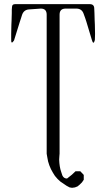

<svg xmlns="http://www.w3.org/2000/svg" viewBox="-20 -774 540 930"><path d="M366.2 120.1 355.5 128.9 342.8 133.8 329.1 135.7 317.4 133.8 302.7 126 272.5 105.5 258.8 92.8 246.1 78.1 236.3 62.5 226.6 44.9 218.8 26.4 212.9 7.8 209 -12.7 206.1 -29.3V-703.1Q206.1 -732.4 177.7 -732.4L122.1 -728.5Q95.7 -727.5 86.9 -702.1L82 -686.5L76.2 -668.9L47.9 -578.1Q33.2 -555.7 34.2 -583V-609.4L35.2 -655.3L36.1 -675.8L37.1 -710.9V-726.6L38.1 -739.3Q38.1 -753.9 52.7 -753.9H415Q436.5 -753.9 436.5 -732.4L437.5 -710.9L438.5 -675.8L439.5 -655.3L440.4 -609.4L439.5 -580.1Q432.6 -553.7 424.8 -581.1L398.4 -668.9L392.6 -686.5L384.8 -708Q376 -732.4 349.6 -732.4H297.9Q268.6 -732.4 268.6 -703.1V-29.3L267.6 -17.6L266.6 -1L267.6 15.6L269.5 31.2L272.5 45.9L277.3 61.5L282.2 76.2Q289.1 90.8 304.7 90.8L328.1 72.3L345.7 55.7H369.1L385.7 73.2V96.7L377 109.4Z"/></svg>

Font: B2 Hana
Style: Regular
Weight: 500
Version: 2020-08-05; (max)